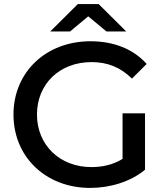

<svg xmlns="http://www.w3.org/2000/svg" viewBox="-20 -911 812 940"><path d="M580 -356V-133C533 -104 481 -93 427 -93C272 -93 161 -202 161 -350C161 -500 272 -607 428 -607C505 -607 570 -582 626 -526L698 -598C633 -671 537 -709 423 -709C205 -709 46 -558 46 -350C46 -142 205 9 421 9C519 9 619 -21 690 -80V-356ZM412 -831 501 -757H598L463 -891H361L226 -757H323Z"/></svg>

Font: Montserrat-Alt1 SemBd
Style: Regular
Weight: 600
Designer: Differentunic
Foundry: Differentunic
Version: Version 7.222